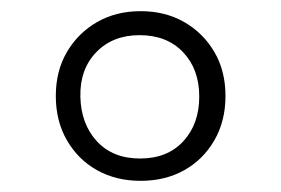

<svg xmlns="http://www.w3.org/2000/svg" viewBox="-20 -878 504 344"><path d="M384 -706Q384 -661 364 -626.5Q344 -592 310 -573Q276 -554 232 -554Q188 -554 154 -573Q120 -592 100 -626.5Q80 -661 80 -706Q80 -751 100 -785Q120 -819 154 -838.5Q188 -858 232 -858Q276 -858 310 -838.5Q344 -819 364 -785Q384 -751 384 -706ZM337 -705Q337 -754 308 -784.5Q279 -815 230 -815Q182 -815 152.5 -784.5Q123 -754 124 -705Q125 -656 153.5 -625Q182 -594 231 -594Q280 -594 308.5 -625Q337 -656 337 -705Z"/></svg>

Font: Libre Franklin ExtraLight
Style: Regular
Weight: 250
Designer: Pablo Impallari, Rodrigo Fuenzalida, Nhung Nguyen
Foundry: Impallari Type
Version: Version 3.000